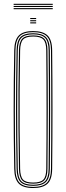

<svg xmlns="http://www.w3.org/2000/svg" viewBox="-20 -966 342 992"><path d="M151.5 5.5Q99 5.5 76.8 -17.6Q54.5 -40.8 53.5 -93.5Q52 -177.2 51.2 -252.6Q50.5 -328 50.5 -400.6Q50.5 -473.2 51.2 -548.1Q52 -623 53.5 -705.5Q54.5 -759 76.8 -782.2Q99 -805.5 151.5 -805.5Q201.5 -805.5 225.2 -783.4Q249 -761.2 249.5 -705.5Q250.2 -628 250.8 -553.1Q251.2 -478.2 251.2 -403.5Q251.2 -328.8 250.8 -251.9Q250.2 -175 249.5 -93.5Q249 -38.5 225.2 -16.5Q201.5 5.5 151.5 5.5ZM151.5 -0.2Q199.2 -0.2 221.1 -21Q243 -41.8 243.5 -93.8Q244.2 -171.2 244.6 -245.9Q245 -320.5 245 -395.1Q245 -469.8 244.6 -546.8Q244.2 -623.8 243.5 -705.5Q243 -758.2 221 -779Q199 -799.8 151.5 -799.8Q102 -799.8 81.2 -778.1Q60.5 -756.5 59.8 -705.5Q58.2 -619.8 57.5 -543.9Q56.8 -468 56.8 -395.9Q56.8 -323.8 57.5 -249.8Q58.2 -175.8 59.8 -93.8Q60.5 -43.2 81.4 -21.8Q102.2 -0.2 151.5 -0.2ZM151.5 -5.8Q105 -5.8 85.8 -25.8Q66.5 -45.8 65.8 -93.8Q64.2 -179.2 63.5 -255Q62.8 -330.8 62.8 -403Q62.8 -475.2 63.5 -549.4Q64.2 -623.5 65.8 -705.5Q66.5 -754.5 85.8 -774.4Q105 -794.2 151.5 -794.2Q196.2 -794.2 216.6 -774.8Q237 -755.2 237.5 -705.5Q238.2 -625 238.6 -549.6Q239 -474.2 239 -400.5Q239 -326.8 238.5 -251Q238 -175.2 237.5 -93.8Q237 -44.8 216.8 -25.2Q196.5 -5.8 151.5 -5.8ZM151.5 -11.5Q194.2 -11.5 212.5 -29.5Q230.8 -47.5 231.2 -93.8Q232 -174.5 232.4 -249.5Q232.8 -324.5 232.8 -398Q232.8 -471.5 232.4 -547.4Q232 -623.2 231.2 -705.2Q230.8 -752.2 212.5 -770.4Q194.2 -788.5 151.5 -788.5Q108 -788.5 90.4 -770.1Q72.8 -751.8 71.8 -705.2Q70.2 -621.2 69.5 -546Q68.8 -470.8 68.8 -398.6Q68.8 -326.5 69.5 -251.8Q70.2 -177 71.8 -94Q72.8 -48 90.4 -29.8Q108 -11.5 151.5 -11.5ZM151.5 -17Q110.5 -17 94.6 -34.1Q78.8 -51.2 78 -94Q76 -208.2 75.4 -306Q74.8 -403.8 75.4 -499.8Q76 -595.8 78 -705.2Q78.8 -748.5 94.5 -765.8Q110.2 -783 151.5 -783Q191.8 -783 208.2 -766.2Q224.8 -749.5 225.2 -705.2Q226 -624 226.4 -548.9Q226.8 -473.8 226.8 -400.2Q226.8 -326.8 226.2 -251.4Q225.8 -176 225.2 -94Q224.8 -50.5 208.2 -33.8Q191.8 -17 151.5 -17ZM151.5 -22.8Q189 -22.8 203.9 -38Q218.8 -53.2 219 -94Q219.8 -172.8 220.1 -247.1Q220.5 -321.5 220.5 -395.2Q220.5 -469 220.1 -545.5Q219.8 -622 219 -705Q218.8 -746.2 204 -761.8Q189.2 -777.2 151.5 -777.2Q113 -777.2 98.9 -761.5Q84.8 -745.8 84 -705Q82.2 -593 81.5 -495.8Q80.8 -398.5 81.4 -301.8Q82 -205 84 -94Q84.8 -54 98.9 -38.4Q113 -22.8 151.5 -22.8ZM136.2 -867.5V-873H166.8V-867.5ZM136.2 -845V-850.5H166.8V-845ZM136.2 -856.2V-861.8H166.8V-856.2ZM252.5 -941H50.5V-946.5H252.5ZM252.5 -918.5H50.5V-924H252.5ZM252.5 -929.8H50.5V-935.2H252.5Z"/></svg>

Font: Big Shoulders Inline Display Thin ExtraLight
Style: Regular
Weight: 250
Version: Version 2.002